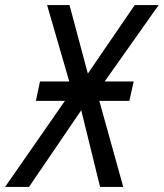

<svg xmlns="http://www.w3.org/2000/svg" viewBox="-75 -734 643 754"><path d="M-55 0H39L244 -301L318 0H409L315 -338H433L450 -414H336L548 -714H454L270 -445L198 -714H110L197 -414H82L66 -338H180Z"/></svg>

Font: Noto Sans SemiCondensed
Style: Italic
Weight: 400
Width: 4
Italic angle: -12°
Designer: Monotype Design Team
Foundry: Monotype Imaging Inc.
Version: Version 2.013